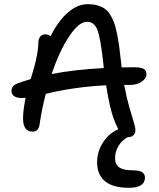

<svg xmlns="http://www.w3.org/2000/svg" viewBox="-20 -686 766 923"><path d="M84 -214.8Q60.1 -214.8 47.6 -224.1Q35.2 -233.4 35.2 -248Q35.2 -261.2 41.7 -270Q48.3 -278.8 64.9 -285.2Q82.5 -292 127.9 -306.2Q141.1 -352.1 146.2 -370.1Q151.4 -388.2 157.7 -420.7Q164.1 -453.1 164.1 -476.1Q164.1 -497.1 172.6 -509Q181.2 -521 196.8 -521Q211.4 -521 223.1 -512.2Q261.2 -586.9 307.1 -626.5Q353 -666 401.9 -666Q427.2 -666 446.8 -660.6Q466.3 -655.3 481.4 -645.5Q496.6 -635.7 508.1 -617.9Q519.5 -600.1 527.3 -580.1Q535.2 -560.1 541.7 -528.3Q548.3 -496.6 552.7 -465.1Q557.1 -433.6 562 -387.2Q562.5 -383.3 563.5 -374.5Q564.5 -365.7 564.9 -361.8Q573.7 -361.8 592.5 -362.3Q611.3 -362.8 621.1 -362.8Q657.7 -362.8 670.9 -354.7Q684.1 -346.7 684.1 -328.1Q684.1 -309.1 661.1 -293.5Q638.2 -277.8 606 -277.8H577.1Q587.4 -221.2 601.1 -172.6Q614.7 -124 622.8 -98.9Q630.9 -73.7 630.9 -61Q630.9 -45.4 621.8 -36.1Q612.8 -26.9 597.2 -26.9H594.2Q564.9 -10.7 549.1 16.4Q533.2 43.5 533.2 74.2Q533.2 104.5 553.2 118.7Q573.2 132.8 621.1 132.8Q676.8 132.8 676.8 168Q676.8 216.8 599.1 216.8Q522.9 216.8 484.9 185.3Q446.8 153.8 446.8 94.2Q446.8 43 475.1 -1.2Q503.4 -45.4 548.8 -64.9Q536.1 -88.9 528.8 -109.9Q507.8 -162.1 490.2 -275.9Q338.4 -268.6 200.2 -234.9Q180.7 -161.1 170.9 -91.8Q166.5 -53.2 137.2 -53.2Q90.8 -53.2 90.8 -116.2Q90.8 -154.8 103 -215.8Q97.2 -214.8 84 -214.8ZM397.9 -581.1Q359.4 -581.1 313 -512Q266.6 -442.9 228 -330.1Q335 -351.1 479 -358.9Q477.1 -371.6 475.1 -395Q462.9 -503.9 448.2 -542.5Q433.6 -581.1 397.9 -581.1Z"/></svg>

Font: Shantell Sans Irregular Bouncy
Style: Regular
Weight: 400
Designer: Stephen Nixon, Anya Danilova, Shantell Martin
Foundry: Arrow Type
Version: Version 1.006;[9816181b4]